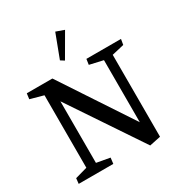

<svg xmlns="http://www.w3.org/2000/svg" viewBox="-196 -969 1045 1117"><g transform="rotate(-30 326.5 -410.0)"><path d="M394.5 -815.9 304.7 -661.1 279.8 -676.8 339.8 -835.4ZM487.3 14.6 163.1 -469.2V-55.7L252.4 -39.6L247.6 0H15.1L19 -36.1L100.6 -59.1V-545.9L12.2 -570.3L17.1 -607.4H189L502.4 -132.8V-549.8L412.1 -570.3L417.5 -607.4H649.9L643.6 -570.3L562 -551.3V-1Z"/></g></svg>

Font: Neuton
Style: Regular
Weight: 400
Designer: Brian M Zick
Version: Version 1.3